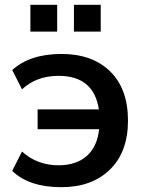

<svg xmlns="http://www.w3.org/2000/svg" viewBox="-20 -775 606 805"><path d="M237.3 9.8Q101.6 9.8 31.2 -58.6L72.3 -139.6Q135.7 -82 225.6 -82Q298.8 -82 343.3 -120.6Q387.7 -159.2 395.5 -233.4H137.7V-316.4H394.5Q373 -457 225.6 -457Q132.8 -457 72.3 -400.4L31.2 -481.4Q106.4 -548.8 237.3 -548.8Q367.2 -548.8 441.9 -475.6Q516.6 -402.3 516.6 -269.5Q516.6 -137.7 440.9 -64Q365.2 9.8 237.3 9.8ZM107.4 -642.6V-754.9H219.7V-642.6ZM290 -642.6V-754.9H402.3V-642.6Z"/></svg>

Font: Min Sans SemiBold
Style: Regular
Weight: 600
Designer: Jinseong-Kim, NotoSansCJK, Nunito
Foundry: Jinseong-Kim
Version: Version 1.400;Glyphs 3.1.2 (3151)